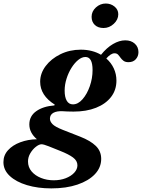

<svg xmlns="http://www.w3.org/2000/svg" viewBox="-144 -822 806 1090"><path d="M147.5 247.5Q70.5 247.5 9 229Q-52.5 210.5 -88.5 177Q-124.5 143.5 -124.5 98.5Q-124.5 59.5 -98.5 30.8Q-72.5 2 -29.2 -14.2Q14 -30.5 65.5 -31.5Q22.5 -68.5 22.5 -115.5Q22.5 -163 61.8 -190.8Q101 -218.5 164.5 -223.5L167 -228Q84 -280 84 -358Q84 -405.5 115.2 -447Q146.5 -488.5 199 -514.2Q251.5 -540 315 -540Q348 -540 377 -532.5Q406 -525 429.5 -511Q461.5 -551 497.5 -572Q533.5 -593 567 -593Q600.5 -593 621.2 -574.2Q642 -555.5 642 -526Q642 -502.5 627 -485.8Q612 -469 585.5 -469Q567.5 -469 557.2 -476.8Q547 -484.5 540.2 -494.2Q533.5 -504 526.2 -511.8Q519 -519.5 506 -519.5Q485.5 -519.5 459.5 -490Q487 -466 502 -433.8Q517 -401.5 517 -364.5Q517 -311 486.5 -271.5Q456 -232 401.2 -210.2Q346.5 -188.5 273.5 -188.5Q250 -188.5 236.8 -189.2Q223.5 -190 214 -190.5Q179.5 -192.5 159.5 -181.8Q139.5 -171 139.5 -148Q139.5 -132.5 153.8 -117.5Q168 -102.5 212 -85L311.5 -46Q369 -23.5 399.8 6.2Q430.5 36 430.5 80Q430.5 129 394.8 166.8Q359 204.5 295.5 226Q232 247.5 147.5 247.5ZM270 -229.5Q299 -229.5 324.5 -258.5Q350 -287.5 365.8 -332.5Q381.5 -377.5 381.5 -424.5Q381.5 -498.5 341 -498.5Q321 -498.5 300.2 -481.8Q279.5 -465 262 -437.2Q244.5 -409.5 233.8 -375.5Q223 -341.5 223 -307.5Q223 -270.5 235 -250Q247 -229.5 270 -229.5ZM161 201.5Q198.5 201.5 229 189.8Q259.5 178 277.5 158.5Q295.5 139 295.5 116.5Q295.5 90.5 270.5 72Q245.5 53.5 198.5 35L132.5 8.5Q103.5 -3 92 -3Q78 -3 59.8 11.2Q41.5 25.5 28.2 47.8Q15 70 15 94.5Q15 127 35.2 151Q55.5 175 88.8 188.2Q122 201.5 161 201.5ZM444 -663Q412.5 -663 394.2 -680.5Q376 -698 376 -726.5Q376 -757.5 400.5 -779.8Q425 -802 456.5 -802Q485 -802 506.2 -784.8Q527.5 -767.5 527.5 -741Q527.5 -710.5 502 -686.8Q476.5 -663 444 -663Z"/></svg>

Font: Libre Caslon Text Bold
Style: Italic
Weight: 700
Italic angle: -22.583°
Designer: Pablo Impallari, Rodrigo Fuenzalida, Katja Schimmel
Foundry: Pablo Impallari, Rodrigo Fuenzalida
Version: Version 2.000